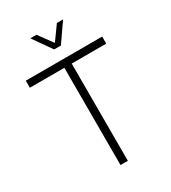

<svg xmlns="http://www.w3.org/2000/svg" viewBox="-217 -1022 1007 1132"><g transform="rotate(-30 286.5 -456.5)"><path d="M262 0V-662H27V-710H547V-662H312V0ZM175 -913H217L287 -817L356 -913H398L310 -786H264Z"/></g></svg>

Font: Geist ExtLt
Style: Regular
Weight: 400
Designer: Basement.studio, Andrés Briganti, Mateo Zaragoza
Foundry: Basement.studio, Vercel, Andrés Briganti, Guido Ferreyra, Mateo Zaragoza
Version: Version 1.401